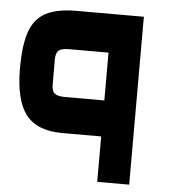

<svg xmlns="http://www.w3.org/2000/svg" viewBox="-48 -669 626 712"><g transform="rotate(5 265.0 -312.5)"><path d="M195 -169Q101 -169 59.5 -222.5Q18 -276 18 -394Q18 -482 35.5 -531.5Q53 -581 94.5 -603Q136 -625 210 -625H459V0H340V-169ZM340 -481H193Q166 -481 155 -472Q144 -463 144 -439V-345Q144 -321 155 -312Q166 -303 193 -303H340Z"/></g></svg>

Font: Changa SemiBold
Style: Regular
Weight: 600
Designer: Eduardo Rodriguez Tunni
Foundry: Eduardo Rodriguez Tunni
Version: Version 2.002; ttfautohint (v1.5) -l 8 -r 50 -G 150 -x 14 -H